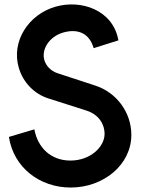

<svg xmlns="http://www.w3.org/2000/svg" viewBox="-20 -831 648 861"><path d="M297 10C444 10 569 -92 569 -226C569 -325 505 -415 408 -447L237 -503C208 -513 187 -535 179 -561C165 -608 199 -666 263 -685C329 -704 381 -682 400 -615L511 -650C487 -787 343 -834 229 -801C107 -766 30 -645 64 -528C83 -462 133 -410 196 -390L368 -335C424 -317 449 -273 449 -231C449 -172 385 -111 296 -111C209 -111 150 -167 134 -251L20 -217C41 -79 159 10 297 10Z"/></svg>

Font: Gauge Heavy
Style: Bold
Weight: 900
Designer: Daniel Pimley
Foundry: Daniel Pimley
Version: Version 1.003;PS 001.001;hotconv 1.0.56